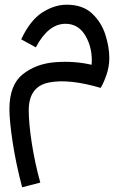

<svg xmlns="http://www.w3.org/2000/svg" viewBox="-20 -402 524 815"><path d="M74 393 151 373Q128 290 115 206Q102 122 102 66Q102 -34 186.5 -51.5Q271 -69 407 -29Q418 -45 431 -81.5Q444 -118 444 -155Q444 -203 427 -255.5Q410 -308 370.5 -345Q331 -382 263 -382Q211 -382 159.5 -349Q108 -316 70 -235L132 -201Q185 -301 258 -301Q314 -301 344 -248Q374 -195 369 -127Q296 -144 215 -138Q134 -132 77 -87Q20 -42 20 61Q20 112 34 203.5Q48 295 74 393Z"/></svg>

Font: Noto Sans Arabic
Style: Regular
Weight: 400
Designer: Nadine Chahine - Monotype Design Team
Foundry: Monotype Imaging Inc.
Version: Version 1.902